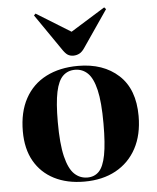

<svg xmlns="http://www.w3.org/2000/svg" viewBox="-56 -843 738 905"><g transform="rotate(-5 313.0 -391.0)"><path d="M307 14Q225 14 164.5 -17Q104 -48 71 -106Q38 -164 38 -247Q38 -338 73 -402Q108 -466 172.5 -499Q237 -532 324 -532Q443 -532 515.5 -465.5Q588 -399 588 -272Q588 -183 553.5 -119Q519 -55 456 -20.5Q393 14 307 14ZM323 -4Q356 -4 377.5 -26Q399 -48 409.5 -102Q420 -156 420 -251Q420 -353 406.5 -410Q393 -467 368 -491Q343 -515 308 -515Q274 -515 251 -493Q228 -471 217 -419Q206 -367 206 -277Q206 -173 220.5 -113.5Q235 -54 261 -29Q287 -4 323 -4ZM307 -582Q291 -582 279.5 -589.5Q268 -597 253 -620L138 -787L146 -795L308 -695L471 -796L479 -787L362 -616Q349 -596 335.5 -589Q322 -582 307 -582Z"/></g></svg>

Font: Literata 72pt
Style: Bold
Weight: 700
Designer: Latin by Veronika Burian and Jose Scaglione. Greek by Irene Vlachou. Cyrillic by Vera Evstafieva.
Foundry: TypeTogether
Version: Version 3.002